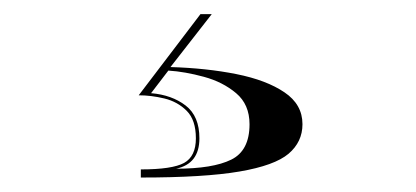

<svg xmlns="http://www.w3.org/2000/svg" viewBox="-20 -21 589 272"><path d="M257.5 175Q257.5 149 244.5 136Q231.5 123 212.8 118.5Q194 114 176.5 114L264 -1H280L221.5 74Q272.5 75.5 315 84Q357.5 92.5 383 109.8Q408.5 127 408.5 155Q408.5 180 388.8 196.8Q369 213.5 319.2 222Q269.5 230.5 179.5 230.5V219Q224 219 240.8 209.8Q257.5 200.5 257.5 175ZM262.5 175Q262.5 211 229.5 218Q281.5 218 307.5 205.2Q333.5 192.5 333.5 155Q333.5 127 314.5 111Q295.5 95 268.8 87.8Q242 80.5 218.5 79L194 111Q223.5 113.5 243 128.5Q262.5 143.5 262.5 175Z"/></svg>

Font: Engraving Unshaded CC
Style: Bold
Weight: 700
Designer: indestructible type*
Foundry: Cowboy Collective
Version: Version 1.000